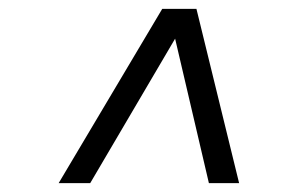

<svg xmlns="http://www.w3.org/2000/svg" viewBox="-20 -706 660 432"><path d="M112 -294 345 -686H422L518 -294H450L374 -619L183 -294Z"/></svg>

Font: Archivo SemiBold Light
Style: Italic
Weight: 300
Italic angle: -10°
Version: Version 2.001